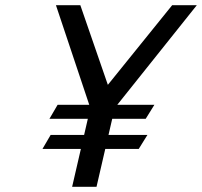

<svg xmlns="http://www.w3.org/2000/svg" viewBox="-20 -720 779 740"><path d="M432 -316 738.6 -700H643.6L395.7 -393L289.6 -700H195.6L324 -316H202L170.5 -262H318.5L304.2 -200H175.2L143.7 -146H291.7L258 0H352L385.7 -146H514.7L548.2 -200H398.2L412.5 -262H541.5L575 -316Z"/></svg>

Font: Cabin Condensed
Style: Regular
Weight: 400
Italic angle: -13°
Designer: Pablo Impallari
Foundry: Pablo Impallari. www.impallari.com Igino Marini. www.ikern.com
Version: Version 1.006